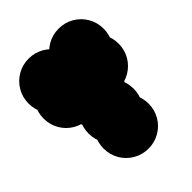

<svg xmlns="http://www.w3.org/2000/svg" viewBox="-253 -703 905 905"><g transform="rotate(-45 200.0 -250.0)"><path d="M50 -150Q50 -191 70 -225.5Q90 -260 124.5 -280Q159 -300 200 -300Q241 -300 275.5 -280Q310 -260 330 -225.5Q350 -191 350 -150Q350 -109 330 -74.5Q310 -40 275.5 -20Q241 0 200 0Q159 0 124.5 -20Q90 -40 70 -74.5Q50 -109 50 -150ZM-50 -450Q-50 -491 -30 -525.5Q-10 -560 24.5 -580Q59 -600 100 -600Q141 -600 175.5 -580Q210 -560 230 -525.5Q250 -491 250 -450Q250 -409 230 -374.5Q210 -340 175.5 -320Q141 -300 100 -300Q59 -300 24.5 -320Q-10 -340 -30 -374.5Q-50 -409 -50 -450ZM-50 -350Q-50 -391 -30 -425.5Q-10 -460 24.5 -480Q59 -500 100 -500Q141 -500 175.5 -480Q210 -460 230 -425.5Q250 -391 250 -350Q250 -309 230 -274.5Q210 -240 175.5 -220Q141 -200 100 -200Q59 -200 24.5 -220Q-10 -240 -30 -274.5Q-50 -309 -50 -350ZM150 -450Q150 -491 170 -525.5Q190 -560 224.5 -580Q259 -600 300 -600Q341 -600 375.5 -580Q410 -560 430 -525.5Q450 -491 450 -450Q450 -409 430 -374.5Q410 -340 375.5 -320Q341 -300 300 -300Q259 -300 224.5 -320Q190 -340 170 -374.5Q150 -409 150 -450ZM150 -350Q150 -391 170 -425.5Q190 -460 224.5 -480Q259 -500 300 -500Q341 -500 375.5 -480Q410 -460 430 -425.5Q450 -391 450 -350Q450 -309 430 -274.5Q410 -240 375.5 -220Q341 -200 300 -200Q259 -200 224.5 -220Q190 -240 170 -274.5Q150 -309 150 -350ZM50 -250Q50 -291 70 -325.5Q90 -360 124.5 -380Q159 -400 200 -400Q241 -400 275.5 -380Q310 -360 330 -325.5Q350 -291 350 -250Q350 -209 330 -174.5Q310 -140 275.5 -120Q241 -100 200 -100Q159 -100 124.5 -120Q90 -140 70 -174.5Q50 -209 50 -250ZM50 -50Q50 -91 70 -125.5Q90 -160 124.5 -180Q159 -200 200 -200Q241 -200 275.5 -180Q310 -160 330 -125.5Q350 -91 350 -50Q350 -9 330 25.5Q310 60 275.5 80Q241 100 200 100Q159 100 124.5 80Q90 60 70 25.5Q50 -9 50 -50Z"/></g></svg>

Font: TINY 5x3
Style: Regular
Weight: 400
Designer: Jack Halten Fahnestock
Foundry: Velvetyne Type Foundry
Version: Version 1.002